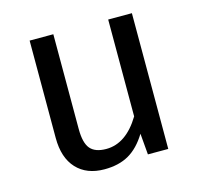

<svg xmlns="http://www.w3.org/2000/svg" viewBox="-84 -618 751 720"><g transform="rotate(-15 291.0 -257.5)"><path d="M487 0H408L401 -82Q371 -33 332 -10.5Q293 12 237 12Q168 12 129 -30Q90 -72 90 -149V-527H182V-159Q182 -105 201 -82.5Q220 -60 263 -60Q340 -60 395 -151V-527H487Z"/></g></svg>

Font: Wolseley Sans
Style: Regular
Weight: 400
Designer: Carrois Corporate & Edenspiekermann AG
Foundry: Carrois Corporate GbR & Edenspiekermann AG
Version: Version 4.202